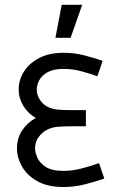

<svg xmlns="http://www.w3.org/2000/svg" viewBox="-20 -750 482 778"><path d="M236.8 -536.1Q280.3 -536.1 320.8 -525.9Q361.3 -515.6 396 -503.4L374.5 -440.9Q343.8 -452.1 309.3 -461.4Q274.9 -470.7 236.8 -470.7Q196.3 -470.7 172.6 -457.3Q148.9 -443.8 138.9 -424.6Q128.9 -405.3 128.9 -387.2Q128.9 -366.2 140.4 -347.7Q151.9 -329.1 169.9 -318.8Q188.5 -308.6 210.9 -306.2Q233.4 -303.7 274.9 -303.7H328.1V-238.3H274.4Q234.4 -238.3 212.2 -236.1Q189.9 -233.9 170.4 -224.1Q151.9 -214.8 137 -195.3Q122.1 -175.8 122.1 -147.9Q122.1 -133.3 131.1 -111.8Q140.1 -90.3 164.8 -74Q189.5 -57.6 236.8 -57.6Q273.9 -57.6 311 -67.4Q348.1 -77.1 381.3 -88.9L402.8 -26.4Q365.7 -13.7 323.5 -2.9Q281.2 7.8 236.8 7.8Q172.9 7.8 131.1 -15.9Q89.4 -39.6 69.1 -75.4Q48.8 -111.3 48.8 -147.9Q48.8 -190.9 70.3 -222.4Q91.8 -253.9 125 -272Q92.3 -291 74 -321.8Q55.7 -352.5 55.7 -387.2Q55.7 -426.3 77.1 -460.2Q98.6 -494.1 139.2 -515.1Q179.7 -536.1 236.8 -536.1ZM313 -730.5 266.1 -596.7H204.6L230 -730.5Z"/></svg>

Font: Gidole
Style: Regular
Weight: 400
Version: Version 2.100; ttfautohint (v1.8.4.7-5d5b)